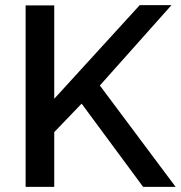

<svg xmlns="http://www.w3.org/2000/svg" viewBox="-20 -730 706 750"><path d="M80.1 0V-709H191.9V-344.2L525.9 -710H649.9L370.1 -396L666 0H539.1L298.8 -325.2L191.9 -213.9V0Z"/></svg>

Font: Rawline SemiBold
Style: Regular
Weight: 600
Designer: Matt McInerney, Pablo Impallari, Rodrigo Fuenzalida
Foundry: Matt McInerney, Pablo Impallari, Rodrigo Fuenzalida
Version: Version 4.020;PS 004.020;hotconv 1.0.88;makeotf.lib2.5.64775